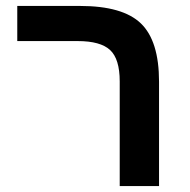

<svg xmlns="http://www.w3.org/2000/svg" viewBox="-20 -626 640 646"><path d="M515.1 0H382.8V-352.1Q382.8 -427.7 350.3 -457.8Q317.9 -487.8 241.2 -487.8H38.1V-606H249Q393.1 -606 454.1 -547.1Q515.1 -488.3 515.1 -351.1Z"/></svg>

Font: Cousine
Style: Bold
Weight: 700
Monospace: yes
Designer: Steve Matteson
Foundry: Ascender Corporation
Version: Version 1.20